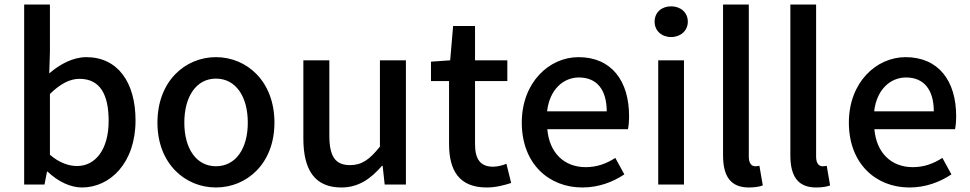

<svg xmlns="http://www.w3.org/2000/svg" viewBox="-20 -817 4295 850"><path d="M343 13C467 13 580 -95 580 -284C580 -453 501 -564 362 -564C304 -564 245 -533 198 -492L201 -586V-797H87V0H177L188 -57H191C238 -12 293 13 343 13ZM321 -82C287 -82 243 -95 201 -132V-401C247 -446 289 -468 332 -468C424 -468 461 -397 461 -282C461 -153 401 -82 321 -82Z M936 13C1072 13 1195 -92 1195 -274C1195 -458 1072 -564 936 -564C800 -564 677 -458 677 -274C677 -92 800 13 936 13ZM936 -81C850 -81 796 -158 796 -274C796 -391 850 -469 936 -469C1023 -469 1077 -391 1077 -274C1077 -158 1023 -81 936 -81Z M1491 13C1567 13 1621 -25 1671 -83H1674L1683 0H1777V-550H1662V-168C1616 -110 1581 -86 1530 -86C1465 -86 1438 -123 1438 -218V-550H1323V-204C1323 -64 1374 13 1491 13Z M2135 13C2175 13 2212 3 2243 -7L2222 -92C2206 -85 2182 -79 2163 -79C2106 -79 2083 -113 2083 -179V-458H2226V-550H2083V-702H1986L1973 -550L1888 -544V-458H1968V-180C1968 -64 2011 13 2135 13Z M2558 13C2630 13 2693 -11 2744 -45L2704 -118C2664 -92 2622 -77 2573 -77C2478 -77 2412 -140 2403 -245H2760C2763 -258 2765 -281 2765 -303C2765 -459 2687 -564 2541 -564C2412 -564 2290 -453 2290 -274C2290 -93 2409 13 2558 13ZM2402 -324C2413 -421 2474 -474 2543 -474C2623 -474 2666 -419 2666 -324Z M2894 0H3008V-550H2894ZM2951 -653C2993 -653 3025 -681 3025 -721C3025 -762 2993 -789 2951 -789C2909 -789 2878 -762 2878 -721C2878 -681 2909 -653 2951 -653Z M3295 13C3323 13 3343 9 3357 4L3342 -83C3332 -81 3328 -81 3323 -81C3309 -81 3295 -92 3295 -123V-797H3181V-129C3181 -40 3212 13 3295 13Z M3593 13C3621 13 3641 9 3655 4L3640 -83C3630 -81 3626 -81 3621 -81C3607 -81 3593 -92 3593 -123V-797H3479V-129C3479 -40 3510 13 3593 13Z M4006 13C4078 13 4141 -11 4192 -45L4152 -118C4112 -92 4070 -77 4021 -77C3926 -77 3860 -140 3851 -245H4208C4211 -258 4213 -281 4213 -303C4213 -459 4135 -564 3989 -564C3860 -564 3738 -453 3738 -274C3738 -93 3857 13 4006 13ZM3850 -324C3861 -421 3922 -474 3991 -474C4071 -474 4114 -419 4114 -324Z"/></svg>

Font: Genne Gothic Medium
Style: Regular
Weight: 500
Designer: Ryoko NISHIZUKA (kana & ideographs); Paul D. Hunt (Latin, Greek & Cyrillic); Wenlong ZHANG (bopomofo); Sandoll Communica
Foundry: Adobe Systems Incorporated
Version: Version 1.004;PS 1.004;hotconv 16.6.51;makeotf.lib2.5.65220